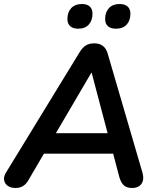

<svg xmlns="http://www.w3.org/2000/svg" viewBox="-25 -929 789 957"><path d="M52 8Q29 8 14 -2.5Q-1 -13 -4.5 -30.5Q-8 -48 5 -69L372 -669Q386 -692 403 -702.5Q420 -713 445 -713Q471 -713 488 -700Q505 -687 512 -661L684 -72Q692 -45 687 -27.5Q682 -10 668 -1Q654 8 634 8Q606 8 591.5 -6Q577 -20 569 -49L532 -190L572 -163H158L208 -187L116 -30Q105 -11 89.5 -1.5Q74 8 52 8ZM430 -566 240 -242 218 -265H545L518 -240L432 -566ZM553 -786Q527 -786 513 -798.5Q499 -811 499 -834Q499 -868 518 -888.5Q537 -909 571 -909Q597 -909 611 -896.5Q625 -884 625 -861Q625 -827 606.5 -806.5Q588 -786 553 -786ZM364 -786Q339 -786 325 -798.5Q311 -811 311 -834Q311 -868 330 -888.5Q349 -909 383 -909Q409 -909 422.5 -896.5Q436 -884 436 -861Q436 -827 417.5 -806.5Q399 -786 364 -786Z"/></svg>

Font: Nunito ExtraLight
Style: Italic
Weight: 200
Italic angle: -9°
Designer: Vernon Adams
Foundry: Vernon Adams
Version: Version 3.602